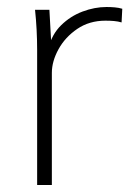

<svg xmlns="http://www.w3.org/2000/svg" viewBox="-20 -528 376 548"><path d="M86 0V-386Q86 -414 84.5 -443Q83 -472 80 -500H121L127 -391L118 -390Q128 -430 154.5 -456Q181 -482 215.5 -495Q250 -508 284 -508Q296 -508 307.5 -507Q319 -506 329 -503L327 -464Q317 -467 305.5 -468Q294 -469 281 -469Q235 -469 200.5 -445.5Q166 -422 147 -387.5Q128 -353 128 -320V0Z"/></svg>

Font: Mulish ExtraLight
Style: Regular
Weight: 200
Designer: Vernon Adams
Foundry: Vernon Adams
Version: Version 3.603